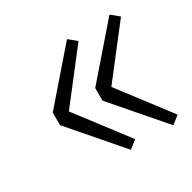

<svg xmlns="http://www.w3.org/2000/svg" viewBox="-100 -574 595 595"><g transform="rotate(-30 197.5 -276.0)"><path d="M56 -254V-299L208 -474L236 -451L101 -277L236 -100L208 -78ZM208 -254V-299L360 -474L388 -451L253 -277L388 -100L360 -78Z"/></g></svg>

Font: Nebula Sans Light
Style: Regular
Weight: 300
Designer: Paul D. Hunt for Adobe (as Source Sans)
Foundry: Nebula Entertainment & Broadcasting LLC
Version: Version 1.010